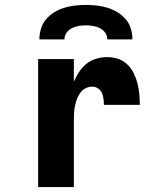

<svg xmlns="http://www.w3.org/2000/svg" viewBox="-20 -760 640 780"><path d="M135 0V-520H280V-428Q289 -449 301.5 -468Q314 -487 331.5 -501Q349 -515 371 -521.5Q393 -528 415 -528Q438 -528 459.5 -521Q481 -514 497 -498.5Q513 -483 523 -463Q533 -443 538.5 -421.5Q544 -400 546 -378Q548 -356 548 -334H402Q402 -346 400.5 -358.5Q399 -371 394 -382.5Q389 -394 378 -401Q367 -408 355 -408Q341 -408 328 -401.5Q315 -395 306.5 -383.5Q298 -372 293 -359Q288 -346 285 -332Q282 -318 281 -304Q280 -290 280 -276V0ZM140 -600Q140 -622 146.5 -643.5Q153 -665 167.5 -682Q182 -699 201 -710.5Q220 -722 241.5 -728.5Q263 -735 285 -737.5Q307 -740 329 -740Q351 -740 373 -737.5Q395 -735 416.5 -728.5Q438 -722 457 -710.5Q476 -699 490.5 -682Q505 -665 511.5 -643.5Q518 -622 518 -600H416Q416 -615 407.5 -627Q399 -639 386 -645.5Q373 -652 358.5 -654.5Q344 -657 329 -657Q314 -657 299.5 -654.5Q285 -652 272 -645.5Q259 -639 250.5 -627Q242 -615 242 -600Z"/></svg>

Font: Iosevka SS04 Heavy Extended
Style: Regular
Weight: 900
Width: 7
Monospace: yes
Designer: Belleve Invis
Foundry: Belleve Invis
Version: Version 19.0.0; ttfautohint (v1.8.4)